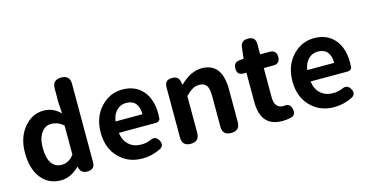

<svg xmlns="http://www.w3.org/2000/svg" viewBox="-81 -1177 3010 1570"><g transform="rotate(-15 1424.0 -392.0)"><path d="M276 14Q171 14 109 -64.5Q47 -143 47 -279Q47 -411 119 -495Q187 -574 282 -574Q326 -574 362 -557Q391 -544 424 -513L418 -601V-725Q418 -798 492 -798Q565 -798 565 -725V-399V-59Q565 -30 548 -15Q531 0 501 0Q447 0 436 -50L434 -58H431Q357 14 276 14ZM314 -107Q374 -107 418 -165V-288V-411Q372 -453 314 -453Q264 -453 232 -409Q198 -362 198 -281Q198 -195 228 -151Q258 -107 314 -107Z M966 14Q846 14 769 -64Q688 -144 688 -279Q688 -410 768 -495Q844 -574 949 -574Q1061 -574 1124 -498Q1183 -426 1183 -306Q1183 -288 1181 -264Q1179 -254 1169 -246.5Q1159 -239 1146 -239H1003H831Q840 -171 882 -135Q922 -99 986 -99Q1027 -99 1064 -114Q1112 -139 1138 -91Q1161 -47 1122 -24Q1046 14 966 14ZM829 -336H943H1057Q1057 -395 1031 -427Q1004 -460 951 -460Q905 -460 872 -429Q837 -395 829 -336Z M1377 0Q1304 0 1304 -73V-280V-500Q1304 -560 1367 -560Q1424 -560 1431 -506L1434 -486H1438Q1528 -574 1620 -574Q1793 -574 1793 -349V-73Q1793 0 1720 0Q1646 0 1646 -73V-331Q1646 -395 1627.5 -421.5Q1609 -448 1567 -448Q1535 -448 1507 -432Q1485 -419 1450 -385V-73Q1450 0 1377 0Z M2150 14Q1966 14 1966 -196V-444H1941Q1887 -444 1887 -500Q1887 -553 1938 -557L1973 -560L1984 -653Q1990 -710 2049 -710Q2113 -710 2113 -649V-560H2193Q2251 -560 2251 -502Q2251 -444 2193 -444H2113V-320V-196Q2113 -102 2189 -102Q2190 -102 2191 -102Q2243 -114 2256 -59Q2267 -7 2224 5Q2186 14 2150 14Z M2589 14Q2469 14 2392 -64Q2311 -144 2311 -279Q2311 -410 2391 -495Q2467 -574 2572 -574Q2684 -574 2747 -498Q2806 -426 2806 -306Q2806 -288 2804 -264Q2802 -254 2792 -246.5Q2782 -239 2769 -239H2626H2454Q2463 -171 2505 -135Q2545 -99 2609 -99Q2650 -99 2687 -114Q2735 -139 2761 -91Q2784 -47 2745 -24Q2669 14 2589 14ZM2452 -336H2566H2680Q2680 -395 2654 -427Q2627 -460 2574 -460Q2528 -460 2495 -429Q2460 -395 2452 -336Z"/></g></svg>

Font: GenSenRounded TW B
Style: Regular
Weight: 700
Version: Version 1.501;PS 1;hotconv 16.6.51;makeotf.lib2.5.65220